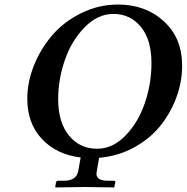

<svg xmlns="http://www.w3.org/2000/svg" viewBox="-20 -678 815 838"><path d="M475.1 -617.2Q406.2 -617.2 349.1 -558.6Q292 -500 262.9 -415.5Q233.9 -331.1 233.9 -245.1Q233.9 -144 281 -86.4Q328.1 -28.8 403.8 -28.8Q471.7 -28.8 527.3 -85.9Q583 -143.1 612.1 -228Q641.1 -313 641.1 -401.9Q641.1 -504.9 594.7 -561Q548.3 -617.2 475.1 -617.2ZM412.6 10.7 402.8 66.9Q400.9 76.7 400.9 80.1Q400.9 110.8 450.2 110.8H476.1Q484.9 110.8 482.9 119.1L479 138.2L478 140.1Q391.1 138.2 352.1 138.2L223.1 140.1L221.2 138.2L224.1 119.1Q226.1 111.3 232.9 110.8H259.8Q314 110.8 321.8 66.9L332 9.3Q226.6 -3.4 162.8 -71.5Q99.1 -139.6 99.1 -247.1Q99.1 -320.3 128.7 -393.6Q158.2 -466.8 209 -525.4Q259.8 -584 335.4 -621.1Q411.1 -658.2 495.1 -658.2Q615.2 -658.2 695.1 -585.2Q774.9 -512.2 774.9 -391.1Q774.9 -320.3 749.3 -251.5Q723.6 -182.6 678 -126.7Q632.3 -70.8 563 -33.4Q493.7 3.9 412.6 10.7Z"/></svg>

Font: Linux Libertine
Style: Semibold Italic
Weight: 600
Italic angle: -11.5°
Designer: Philipp H. Poll
Foundry: Philipp H. Poll
Version: Version 5.1.2 ; ttfautohint (v0.9)